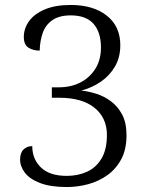

<svg xmlns="http://www.w3.org/2000/svg" viewBox="-20 -744 599 774"><path d="M249 10Q184 10 142 -6Q100 -22 80.5 -47.5Q61 -73 61 -101Q61 -128 75 -141.5Q89 -155 110 -155Q110 -103 145 -69Q180 -35 249 -35Q294 -35 330.5 -51.5Q367 -68 389 -104.5Q411 -141 411 -200Q411 -269 361 -309.5Q311 -350 218 -350H189V-392H217Q266 -392 304 -411.5Q342 -431 364.5 -467Q387 -503 387 -552Q387 -614 357 -648Q327 -682 265 -682Q219 -682 191.5 -663Q164 -644 152.5 -612Q141 -580 140 -540Q113 -540 94.5 -552Q76 -564 76 -595Q76 -629 97 -658.5Q118 -688 160.5 -706Q203 -724 265 -724Q356 -724 410.5 -681Q465 -638 465 -562Q465 -512 443 -475Q421 -438 385.5 -414Q350 -390 308 -379Q336 -376 368 -366Q400 -356 427.5 -335.5Q455 -315 472.5 -282Q490 -249 490 -199Q490 -142 469 -102.5Q448 -63 413 -38Q378 -13 335.5 -1.5Q293 10 249 10Z"/></svg>

Font: Noto Serif Tibetan Light
Style: Regular
Weight: 300
Version: Version 2.103